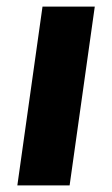

<svg xmlns="http://www.w3.org/2000/svg" viewBox="-20 -560 339 580"><path d="M266.3 -540 190.3 0H32.4L108.4 -540Z"/></svg>

Font: Pathway Extreme 8pt Thin
Style: Italic
Weight: 100
Italic angle: -8°
Designer: Eduardo Rodriguez Tunni
Foundry: Eduardo Rodriguez Tunni
Version: Version 1.000